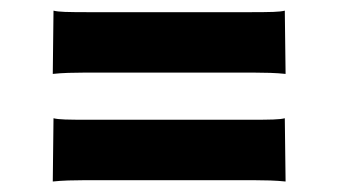

<svg xmlns="http://www.w3.org/2000/svg" viewBox="-20 -490 645 366"><path d="M82 -469.7Q89.4 -467.8 104 -467.3Q118.7 -466.8 146.5 -466.8H458.5Q486.3 -466.8 501 -467.3Q515.6 -467.8 522.9 -469.7L524.4 -349.1Q510.3 -350.6 494.9 -351.1Q479.5 -351.6 463.9 -351.6H141.1Q125.5 -351.6 110.1 -351.1Q94.7 -350.6 80.6 -349.1ZM82 -264.6Q89.4 -262.7 104 -262.2Q118.7 -261.7 146.5 -261.7H458.5Q486.3 -261.7 501 -262.2Q515.6 -262.7 522.9 -264.6L524.4 -144Q510.3 -145.5 494.9 -146Q479.5 -146.5 463.9 -146.5H141.1Q125.5 -146.5 110.1 -146Q94.7 -145.5 80.6 -144Z"/></svg>

Font: Hammersmith One
Style: Regular
Weight: 400
Designer: Nicole Fally
Foundry: Nicole Fally
Version: Version 1.002